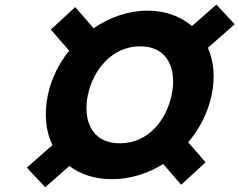

<svg xmlns="http://www.w3.org/2000/svg" viewBox="-20 -821 1032 828"><path d="M866.5 -121.1 791.6 -207.4C840.9 -265.3 876.8 -335.5 892.9 -412.2C908.9 -488.1 901.8 -557.5 876.6 -614.9L992.2 -716.4L913 -801.1L807.7 -708.6C758.7 -750.7 693 -775.1 616.5 -775.1C535.2 -775.1 453.8 -747.1 383.6 -699.3L304.4 -790.5L199.3 -693.5L278.4 -602.4C234.1 -547.5 201.4 -482.6 186.6 -412.2C169.3 -330 177.1 -255.2 206 -195.1L95.8 -98.2L175 -13.6L279.1 -105.1C326.4 -69 388.9 -48.4 463.7 -48.4C542 -48.4 617.8 -72.4 683.7 -113.8L761.4 -24.1ZM359.1 -412.2C381.1 -516.7 460.9 -621.3 584.2 -621.3C708.3 -621.3 742.4 -516.7 720.4 -412.2C698.4 -307.6 623.7 -203.1 496.2 -203.1C369.6 -203.1 337.7 -310.2 359.1 -412.2Z"/></svg>

Font: Hussar
Style: BdOblTwo
Weight: 700
Foundry: Cannot Into Space Fonts
Version: Version 2.00